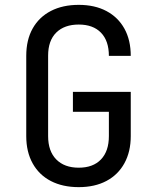

<svg xmlns="http://www.w3.org/2000/svg" viewBox="-20 -760 640 790"><path d="M304 10Q238 10 189.5 -15Q141 -40 114.5 -87.5Q88 -135 88 -200V-530Q88 -596 114.5 -643Q141 -690 189.5 -715Q238 -740 304 -740Q370 -740 418 -714.5Q466 -689 492 -642Q518 -595 518 -530H428Q428 -592 395.5 -625.5Q363 -659 304 -659Q245 -659 211.5 -626Q178 -593 178 -531V-200Q178 -138 211.5 -104Q245 -70 304 -70Q363 -70 395.5 -104Q428 -138 428 -200V-300H280V-382H518V-200Q518 -136 492 -88.5Q466 -41 418 -15.5Q370 10 304 10Z"/></svg>

Font: Atlassian Mono
Style: Regular
Weight: 400
Monospace: yes
Designer: Philipp Nurullin, Konstantin Bulenkov
Foundry: Modifications by Atlassian Pty Ltd, manufactured by JetBrains
Version: Version 2.304